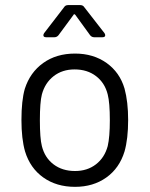

<svg xmlns="http://www.w3.org/2000/svg" viewBox="-20 -724 586 752"><path d="M273.9 7.8Q201.2 7.8 149.7 -28.8Q98.1 -65.4 78.1 -130.9Q64 -180.2 64 -253.9Q64 -330.1 77.1 -376Q97.7 -440.4 149.2 -477.3Q200.7 -514.2 273.9 -514.2Q345.7 -514.2 397.5 -477.3Q449.2 -440.4 467.8 -377Q481.9 -325.2 481.9 -253.9Q481.9 -180.7 467.8 -130.9Q447.8 -65.4 396.5 -28.8Q345.2 7.8 273.9 7.8ZM273.9 -54.2Q321.8 -54.2 355.7 -80.3Q389.6 -106.4 401.9 -151.9Q410.2 -187.5 410.2 -252.9Q410.2 -321.8 401.9 -354Q390.6 -399.4 356.2 -425.8Q321.8 -452.1 272 -452.1Q224.1 -452.1 190.2 -425.8Q156.2 -399.4 144 -354Q136.2 -323.7 136.2 -252.9Q136.2 -182.1 144 -151.9Q155.3 -106.4 189.7 -80.3Q224.1 -54.2 273.9 -54.2ZM192.9 -578.1H161.1Q149.9 -578.1 149.9 -585.9Q149.9 -589.8 152.8 -594.2L231 -695.8Q235.8 -704.1 247.1 -704.1H293.9Q305.2 -704.1 310.1 -695.8L389.2 -594.2Q392.1 -589.8 392.1 -585.9Q392.1 -578.1 380.9 -578.1H349.1Q339.4 -578.1 333 -585.9L274.9 -666Q269.5 -670.9 268.1 -666L209 -585.9Q202.6 -578.1 192.9 -578.1Z"/></svg>

Font: Barlow
Style: Regular
Weight: 400
Designer: Jeremy Tribby
Foundry: Jeremy Tribby
Version: Version 1.101